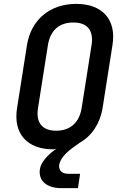

<svg xmlns="http://www.w3.org/2000/svg" viewBox="-20 -760 640 990"><path d="M295 210H382L393 136H330C298 136 282 116 285 90C290 65 308 37 352 4L391 -24C453 -59 496 -123 509 -203L560 -528C581 -658 509 -740 373 -740C237 -740 140 -658 119 -527L68 -203C47 -72 119 10 254 10C262 10 268 8 272 6C225 38 190 79 186 111C176 169 218 210 295 210ZM270 -86C197 -86 164 -128 176 -203L227 -527C239 -603 285 -644 358 -644C431 -644 464 -603 452 -527L401 -203C389 -128 342 -86 270 -86Z"/></svg>

Font: JetBrains Mono SemiBold
Style: Italic
Weight: 472
Italic angle: -9°
Monospace: yes
Designer: Philipp Nurullin, Konstantin Bulenkov
Foundry: JetBrains
Version: Version 2.305